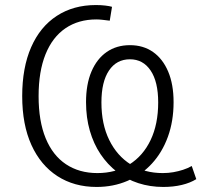

<svg xmlns="http://www.w3.org/2000/svg" viewBox="-20 -733 798 761"><path d="M363 8Q274 8 207.5 -35Q141 -78 104.5 -158.5Q68 -239 68 -352Q68 -465 103.5 -546Q139 -627 205 -670Q271 -713 360 -713Q380 -713 397 -711Q414 -709 424 -706L415 -651Q399 -653 386 -654.5Q373 -656 362 -656Q291 -656 239.5 -621Q188 -586 160.5 -518Q133 -450 133 -352Q133 -253 161 -185Q189 -117 241.5 -82Q294 -47 366 -47Q438 -47 492.5 -81Q547 -115 577 -178Q607 -241 607 -327Q607 -409 577 -453.5Q547 -498 495 -498Q442 -498 412 -453.5Q382 -409 382 -327Q382 -241 413 -178Q444 -115 498.5 -81Q553 -47 625 -47Q647 -47 667 -50.5Q687 -54 705.5 -60Q724 -66 740 -75L758 -23Q734 -8 700.5 0Q667 8 627 8Q575 8 528.5 -7Q482 -22 444 -51.5Q406 -81 378.5 -122Q351 -163 336 -215Q321 -267 321 -328Q321 -399 342.5 -449.5Q364 -500 403 -527Q442 -554 495 -554Q548 -554 586.5 -527Q625 -500 646.5 -449.5Q668 -399 668 -328Q668 -253 645.5 -191Q623 -129 582 -84.5Q541 -40 485 -16Q429 8 363 8Z"/></svg>

Font: Nunito Sans 10pt SemiCondensed Light
Style: Regular
Weight: 300
Width: 4
Designer: Vernon Adams
Foundry: Vernon Adams
Version: Version 3.101;gftools[0.9.27]